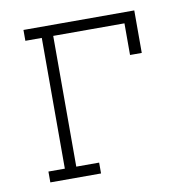

<svg xmlns="http://www.w3.org/2000/svg" viewBox="-65 -583 629 645"><g transform="rotate(-10 250.0 -260.0)"><path d="M56 0V-37H112V-483H56V-520H434V-375H394V-483H151V-37H229V0Z"/></g></svg>

Font: Iosevka Curly Slab Extralight
Style: Regular
Weight: 200
Monospace: yes
Designer: Belleve Invis
Foundry: Belleve Invis
Version: Version 22.1.2; ttfautohint (v1.8.4)